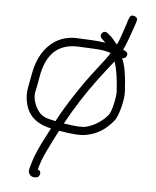

<svg xmlns="http://www.w3.org/2000/svg" viewBox="-48 -579 571 701"><g transform="rotate(5 238.0 -228.5)"><path d="M103 81H109C118.2 81 124 73.5 124 63.5C124 57.8 120.7 54 114 52C115.3 46 118.7 35 124 19C129.4 3 147.7 -35.3 179 -96C226.6 -87.4 260.6 -85.4 281 -90C319 -97.2 351.5 -117.9 378.5 -152C391.8 -168.8 407.5 -226.8 406 -259C403.1 -317.5 396.1 -357.9 385 -380C393.7 -379.3 399.4 -383.2 402.2 -391.6C405 -400 399.6 -406.5 386 -411C397.8 -432.5 414.9 -485.6 423 -508L426 -518C429.2 -527.6 426.1 -534 416.7 -537.1C407.3 -540.2 401.1 -537.2 398 -528L394 -518C392.7 -512 390 -503.5 386 -492.5C377.7 -469.7 372.5 -449 362 -428C354.3 -435.7 346.3 -447.6 336 -457L325 -466C310.1 -479.5 290.2 -457.2 306 -444L316 -434C317.3 -433.3 318.7 -432.3 320 -431C302 -433.6 285.1 -435.2 269.5 -435.9L224 -438C192.2 -440.8 163.5 -434.8 138 -420C97.2 -394.3 71.7 -351.6 61.5 -292C57.8 -270.7 54.8 -254.5 52.5 -243.5C50.2 -232.5 49.5 -220.7 50.5 -208C55.1 -149.5 87.9 -114.2 149 -102C130.3 -66 106.1 -22.6 92.5 19C85.5 40.3 82 53.8 82 59.5C82 71 91.3 81 103 81ZM194 -124C206.7 -148 224.2 -177.5 246.5 -212.5C283.5 -270.4 324.1 -322.4 359 -366C367.7 -339.8 373.4 -304 376 -258.5C377.3 -236.3 365.1 -183.4 355.9 -171.4C338.2 -148.1 306.9 -126.5 275 -119C260.9 -115.7 233.9 -117.3 194 -124ZM342 -395C335.2 -383.7 319.2 -362 293.9 -330C251.6 -276.4 193.4 -189.3 163 -130C137.3 -135.1 119.3 -138.5 104.5 -154C91 -168.1 73.6 -201.7 80.6 -232C84.2 -247.3 87.7 -265.3 91 -286C105.2 -371 149.3 -411.6 223.5 -408C237.2 -407.3 256.8 -406.4 282.5 -405.2C308.2 -404 328 -400.6 342 -395Z"/></g></svg>

Font: MewTooHand
Style: Regular
Weight: 400
Designer: Mew Too, Robert Jablonski
Version: Version 0.77